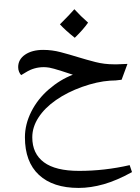

<svg xmlns="http://www.w3.org/2000/svg" viewBox="-20 -757 676 929"><path d="M192.4 -432.1Q145 -432.1 106 -407.7L82.5 -393.6Q76.7 -398.9 72.3 -409.4Q67.9 -419.9 67.9 -432.1Q67.9 -469.7 101.6 -492.7Q135.3 -515.6 189 -515.6Q231.9 -515.6 273.4 -504.6Q314.9 -493.7 356.9 -480.7Q398.9 -467.8 441.9 -456.8Q484.9 -445.8 531.2 -445.8H546.9L596.7 -447.8L568.4 -371.1Q538.6 -366.7 512.2 -366.7Q449.7 -362.3 377.7 -336.7Q305.7 -311 251 -272.9Q196.3 -234.9 166.3 -188.5Q136.2 -142.1 136.2 -92.8Q136.2 -13.7 192.4 28.1Q248.5 69.8 362.8 69.8Q486.3 69.8 607.4 42L618.7 75.7Q545.4 116.2 482.2 134.3Q418.9 152.3 360.4 152.3Q236.3 152.3 168.5 89.4Q100.6 26.4 100.6 -92.8Q100.6 -155.3 131.3 -216.6Q162.1 -277.8 216.3 -324.7Q270.5 -371.6 332.5 -395.5Q326.2 -397.9 280.3 -412.6Q234.4 -427.2 218.8 -429.7Q203.1 -432.1 192.4 -432.1ZM341.8 -564.5ZM62.5 127.4ZM371.6 -131.8ZM406.2 -647.5Q382.8 -613.8 341.8 -574.2Q297.4 -609.4 270 -639.2Q321.3 -690.4 339.8 -712.4Q371.6 -677.7 406.2 -647.5ZM341.8 -564.5ZM339.8 -736.8Z"/></svg>

Font: Noto Naskh Arabic UI
Style: Regular
Weight: 400
Designer: Monotype Design team
Foundry: Monotype Imaging Inc.
Version: Version 1.05